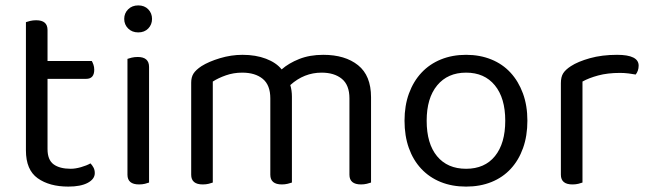

<svg xmlns="http://www.w3.org/2000/svg" viewBox="-20 -678 2404 711"><path d="M76 -121V-596Q81 -598 91.5 -600.5Q102 -603 114 -603Q156 -603 156 -567V-452H320Q323 -447 326 -438.5Q329 -430 329 -420Q329 -386 299 -386H156V-126Q156 -86 178.5 -69.5Q201 -53 242 -53Q259 -53 280 -59Q301 -65 315 -73Q321 -67 326 -58Q331 -49 331 -37Q331 -15 305 -1Q279 13 233 13Q163 13 119.5 -18Q76 -49 76 -121Z M532 -2Q527 0 517 2.5Q507 5 495 5Q452 5 452 -31V-460Q457 -462 467.5 -464.5Q478 -467 490 -467Q532 -467 532 -430ZM492 -658Q515 -658 529 -643.5Q543 -629 543 -608Q543 -587 529 -572.5Q515 -558 492 -558Q469 -558 454.5 -572.5Q440 -587 440 -608Q440 -629 454.5 -643.5Q469 -658 492 -658Z M1274 -314Q1274 -363 1246 -386Q1218 -409 1171 -409Q1106 -409 1055 -363Q1061 -343 1061 -320V-2Q1056 0 1045.5 2.5Q1035 5 1024 5Q981 5 981 -31V-314Q981 -363 953 -386Q925 -409 877 -409Q845 -409 816.5 -399Q788 -389 768 -376V-2Q763 0 753 2.5Q743 5 731 5Q688 5 688 -31V-372Q688 -392 696.5 -405.5Q705 -419 726 -433Q753 -450 794.5 -462.5Q836 -475 878 -475Q927 -475 965 -460.5Q1003 -446 1023 -421Q1049 -444 1088 -459.5Q1127 -475 1177 -475Q1258 -475 1306 -436.5Q1354 -398 1354 -318V-2Q1349 0 1338.5 2.5Q1328 5 1317 5Q1274 5 1274 -31V-314Z M1706 13Q1654 13 1612 -4Q1570 -21 1540 -53Q1510 -85 1494 -130Q1478 -175 1478 -231Q1478 -287 1494.5 -332Q1511 -377 1541 -409Q1571 -441 1613 -458Q1655 -475 1706 -475Q1757 -475 1799 -458Q1841 -441 1870.5 -409Q1900 -377 1916.5 -332Q1933 -287 1933 -231Q1933 -175 1917 -130Q1901 -85 1871.5 -53Q1842 -21 1800 -4Q1758 13 1706 13ZM1560 -231Q1560 -146 1598.5 -99.5Q1637 -53 1706 -53Q1775 -53 1813 -100Q1851 -147 1851 -231Q1851 -315 1812.5 -362Q1774 -409 1706 -409Q1638 -409 1599 -362Q1560 -315 1560 -231Z M2137 -2Q2132 0 2122 2.5Q2112 5 2100 5Q2057 5 2057 -31V-370Q2057 -393 2065.5 -406.5Q2074 -420 2094 -433Q2120 -450 2164.5 -462.5Q2209 -475 2265 -475Q2345 -475 2345 -435Q2345 -425 2342 -416.5Q2339 -408 2334 -402Q2324 -404 2308 -406Q2292 -408 2276 -408Q2230 -408 2195 -398.5Q2160 -389 2137 -376Z"/></svg>

Font: Baloo 2 Latin
Style: Regular
Weight: 400
Designer: Sarang Kulkarni and Ek Type
Foundry: Ek Type
Version: Version 1.001